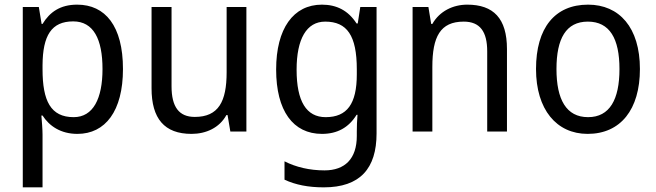

<svg xmlns="http://www.w3.org/2000/svg" viewBox="-20 -566 2822 826"><path d="M312 -546C239 -546 194 -514 163 -463H159L147 -536H78V240H163V13C163 -11 160 -45 158 -69H163C192 -24 241 10 313 10C433 10 509 -88 509 -269C509 -454 433 -546 312 -546ZM295 -474C382 -474 421 -398 421 -269C421 -142 381 -62 297 -62C198 -62 163 -132 163 -268V-286C164 -413 201 -474 295 -474Z M1040 -536H955V-255C955 -129 920 -63 818 -63C750 -63 718 -106 718 -195V-536H632V-186C632 -56 687 10 804 10C866 10 924 -16 954 -71H959L971 0H1040Z M1365 -546C1242 -546 1168 -443 1168 -267C1168 -89 1241 10 1365 10C1431 10 1480 -17 1514 -72H1518C1516 -53 1515 -18 1515 0V19C1515 117 1464 167 1376 167C1312 167 1253 153 1204 128V207C1251 229 1306 240 1373 240C1529 240 1600 159 1600 8V-536H1530L1519 -465H1514C1478 -521 1428 -546 1365 -546ZM1379 -473C1473 -473 1515 -413 1515 -268V-246C1515 -119 1473 -62 1381 -62C1298 -62 1256 -130 1256 -266C1256 -399 1299 -473 1379 -473Z M1990 -546C1929 -546 1871 -518 1840 -463H1835L1823 -536H1755V0H1840V-278C1840 -408 1874 -473 1975 -473C2045 -473 2076 -430 2076 -345V0H2161V-355C2161 -487 2103 -546 1990 -546Z M2733 -269C2733 -448 2644 -546 2510 -546C2367 -546 2286 -446 2286 -269C2286 -95 2374 10 2508 10C2650 10 2733 -95 2733 -269ZM2374 -269C2374 -400 2415 -473 2509 -473C2603 -473 2645 -400 2645 -269C2645 -138 2603 -62 2510 -62C2416 -62 2374 -138 2374 -269Z"/></svg>

Font: Noto Sans Arabic UI SmCn
Style: Regular
Weight: 400
Width: 4
Designer: Monotype Design Team, Nadine Chahine and Nizar Qandah
Foundry: Monotype Imaging Inc.
Version: Version 2.010